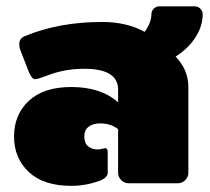

<svg xmlns="http://www.w3.org/2000/svg" viewBox="-20 -587 673 615"><path d="M208.3 -308.3Q303.3 -308.3 358.3 -259.2V-300Q358.3 -366.7 250 -366.7Q187.5 -366.7 133.3 -345.8Q100.8 -333.3 92.5 -333.3Q81.7 -333.3 71.7 -358.3L45.8 -425Q41.7 -435 41.7 -445.8Q41.7 -463.3 58.3 -470.8Q168.3 -516.7 308.3 -516.7Q385 -516.7 443.3 -485Q465 -515 465 -541.7Q465 -551.7 472.5 -559.2Q480 -566.7 490 -566.7H604.2Q614.2 -566.7 621.7 -559.2Q629.2 -551.7 629.2 -541.7Q629.2 -503.3 606.2 -467.5Q583.3 -431.7 542.5 -405.8Q583.3 -363.3 583.3 -308.3V-33.3Q583.3 -20 573.3 -10Q563.3 0 550 0H391.7Q378.3 0 368.3 -10Q358.3 -20 358.3 -33.3V-173.3Q335 -191.7 300 -191.7Q278.3 -191.7 264.2 -181.2Q250 -170.8 250 -150Q250 -128.3 262.5 -118.3Q275 -108.3 291.7 -108.3Q299.2 -108.3 307.1 -110.4Q315 -112.5 316.7 -112.5Q325 -112.5 325 -100V-33.3Q325 -18.3 300 -8.3Q255.8 8.3 208.3 8.3Q120 8.3 72.5 -35.8Q25 -80 25 -150Q25 -220 72.5 -264.2Q120 -308.3 208.3 -308.3Z"/></svg>

Font: BoonTook Mon
Style: Regular
Weight: 400
Designer: Sungsit Sawaiwan
Foundry: FontUni
Version: Version 3.0